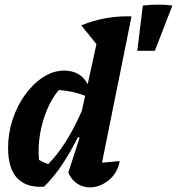

<svg xmlns="http://www.w3.org/2000/svg" viewBox="-20 -804 767 832"><path d="M482 -752H483V-751ZM171 5Q95 10 55 -31.5Q15 -73 15 -163Q15 -227 35 -287Q55 -347 89.5 -394.5Q124 -442 167.5 -470Q211 -498 258 -498Q329 -498 360 -439L398 -613L332 -694Q437 -737 550 -733L422 -99Q462 -103 499 -106Q489 -53 450.5 -22.5Q412 8 369 8Q340 8 315 -8Q290 -24 276 -56L325 -208L318 -210Q287 -148 251.5 -94Q216 -40 171 5ZM149 -111Q170 -99 189 -93Q269 -174 334 -322L349 -389Q298 -409 235 -414Q205 -379 184 -329Q163 -279 153.5 -223Q144 -167 149 -111ZM575 -584 599 -780Q666 -788 727 -780L651 -584Z"/></svg>

Font: Piazzolla
Style: Bold Italic
Weight: 700
Italic angle: -11.3°
Designer: Juan Pablo del Peral
Foundry: Huerta Tipografica
Version: Version 1.330